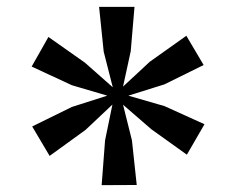

<svg xmlns="http://www.w3.org/2000/svg" viewBox="-20 -849 690 561"><path d="M277 -308 287 -439 308.5 -543.5 230 -469.5 125 -393.5 74 -479.5 190 -536.5 293.5 -569.5 190 -600 72.5 -654.5 121.5 -741 228 -666 309.5 -594 283 -698 269.5 -829H373L362 -699.5L339.5 -596L417.5 -668.5L524.5 -744.5L575 -659L460.5 -602.5L355 -569.5L460.5 -539L577.5 -486L526 -397L422 -471.5L339.5 -543L365.5 -439L379.5 -308.5Z"/></svg>

Font: Merriweather Light 18pt SemiBold
Style: Regular
Weight: 600
Version: Version 2.100